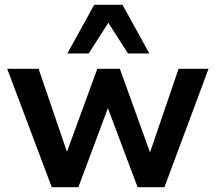

<svg xmlns="http://www.w3.org/2000/svg" viewBox="-20 -781 901 801"><path d="M196 0 10 -494H141L266 -128H252L386 -494H480L612 -128H600L725 -494H850L666 0H554L412 -378H448L307 0ZM261 -558 373 -761H491L603 -558H514L432 -686L350 -558Z"/></svg>

Font: Nunito Sans 10pt
Style: Bold
Weight: 700
Designer: Vernon Adams
Foundry: Vernon Adams
Version: Version 3.101;gftools[0.9.27]